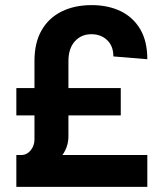

<svg xmlns="http://www.w3.org/2000/svg" viewBox="-20 -732 635 752"><path d="M115 -186V-493Q115 -565 143 -613.5Q171 -662 221.5 -687Q272 -712 339 -712Q403 -712 452 -688.5Q501 -665 529 -618Q557 -571 557 -500L424 -511Q424 -552 399.5 -575Q375 -598 338 -598Q298 -598 273 -570Q248 -542 248 -493V-198ZM66 -53 64 -125Q85 -125 100 -143Q115 -161 115 -186L248 -198Q248 -157 223.5 -123.5Q199 -90 157.5 -71.5Q116 -53 66 -53ZM44 0V-125H557V0ZM44 -280V-387H453V-280Z"/></svg>

Font: Figtree
Style: Bold
Weight: 700
Designer: Erik Kennedy
Foundry: Erik Kennedy
Version: Version 2.001;gftools[0.9.30]